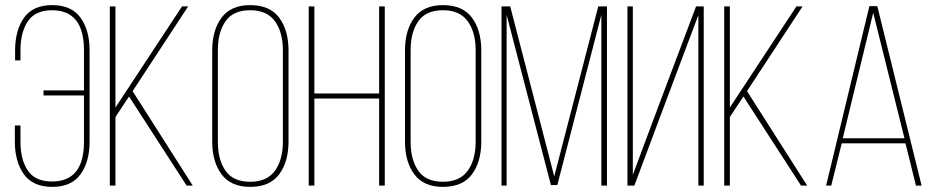

<svg xmlns="http://www.w3.org/2000/svg" viewBox="-20 -725 3657 750"><path d="M330 -528V-172Q330 -93 294.5 -44Q259 5 184 5Q109 5 73.5 -44Q38 -93 38 -172V-235H60V-171Q60 -101 89 -58.5Q118 -16 183 -16Q308 -16 308 -171V-352H150V-372H308V-529Q308 -685 183 -685Q118 -685 89 -642Q60 -599 60 -529V-489H39V-528Q39 -607 74 -656Q109 -705 184 -705Q259 -705 294.5 -656Q330 -607 330 -528Z M709 0 484 -348 431 -268V0H409V-700H431V-305L691 -700H715L498 -369L733 0Z M809 -172V-528Q809 -607 845.5 -656Q882 -705 957 -705Q1034 -705 1070.5 -656Q1107 -607 1107 -528V-172Q1107 -93 1070.5 -44Q1034 5 957 5Q882 5 845.5 -44Q809 -93 809 -172ZM831 -529V-171Q831 -101 861 -58Q891 -15 957 -15Q1023 -15 1054 -58Q1085 -101 1085 -171V-529Q1085 -599 1054 -642Q1023 -685 957 -685Q891 -685 861 -642Q831 -599 831 -529Z M1461 -340H1208V0H1186V-700H1208V-360H1461V-700H1483V0H1461Z M1562 -172V-528Q1562 -607 1598.5 -656Q1635 -705 1710 -705Q1787 -705 1823.5 -656Q1860 -607 1860 -528V-172Q1860 -93 1823.5 -44Q1787 5 1710 5Q1635 5 1598.5 -44Q1562 -93 1562 -172ZM1584 -529V-171Q1584 -101 1614 -58Q1644 -15 1710 -15Q1776 -15 1807 -58Q1838 -101 1838 -171V-529Q1838 -599 1807 -642Q1776 -685 1710 -685Q1644 -685 1614 -642Q1584 -599 1584 -529Z M2329 -667 2157 -2H2132L1959 -667V0H1939V-700H1973L2145 -36L2317 -700H2351V0H2329Z M2708 -666 2580 -326 2458 0H2431V-700H2452V-42L2549 -302L2699 -700H2729V0H2708Z M3109 0 2884 -348 2831 -268V0H2809V-700H2831V-305L3091 -700H3115L2898 -369L3133 0Z M3517 -165H3268L3227 0H3207L3376 -701H3407L3580 0H3558ZM3391 -675 3272 -185H3513Z"/></svg>

Font: Bebas Neue Light
Style: Regular
Weight: 300
Designer: Ryoichi Tsunekawa
Foundry: Ryoichi Tsunekawa
Version: Version 001.003; ttfautohint (v1.5.65-e2d9)